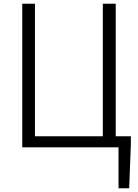

<svg xmlns="http://www.w3.org/2000/svg" viewBox="-20 -788 740 1027"><path d="M599 -59V-768H530V-59H167V-768H99V0H566H614V219H671L680 -19V-59Z"/></svg>

Font: Kawkab Mono Light
Style: Regular
Weight: 300
Monospace: yes
Designer: Abdullah Arif
Foundry: Abdullah Arif
Version: Version 1.000;PS 000.500;hotconv 1.0.88;makeotf.lib2.5.64775